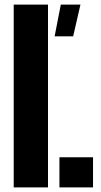

<svg xmlns="http://www.w3.org/2000/svg" viewBox="-20 -820 442 840"><path d="M40 0V-800H190V0ZM240 0V-132H387V0ZM219 -661 246 -800H332L300 -661Z"/></svg>

Font: Big Shoulders Stencil Display Thin Black
Style: Regular
Weight: 900
Version: Version 2.001